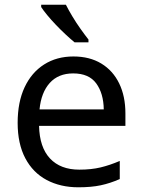

<svg xmlns="http://www.w3.org/2000/svg" viewBox="-20 -786 604 816"><path d="M292 -546Q361 -546 410.5 -516Q460 -486 486.5 -431.5Q513 -377 513 -304V-251H146Q148 -160 192.5 -112.5Q237 -65 317 -65Q368 -65 407.5 -74.5Q447 -84 489 -102V-25Q448 -7 408 1.5Q368 10 313 10Q237 10 178.5 -21Q120 -52 87.5 -113.5Q55 -175 55 -264Q55 -352 84.5 -415Q114 -478 167.5 -512Q221 -546 292 -546ZM291 -474Q228 -474 191.5 -433.5Q155 -393 148 -321H421Q420 -389 389 -431.5Q358 -474 291 -474ZM260 -766Q271 -744 287.5 -716.5Q304 -689 322.5 -663Q341 -637 356 -618V-606H297Q280 -620 259 -639.5Q238 -659 217.5 -680.5Q197 -702 180.5 -722Q164 -742 155 -756V-766Z"/></svg>

Font: Noto Sans Tangsa
Style: Regular
Weight: 400
Designer: David Williams
Foundry: Google LLC
Version: Version 1.504